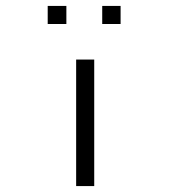

<svg xmlns="http://www.w3.org/2000/svg" viewBox="-20 -677 580 648"><path d="M237 -476H298V-49H237ZM325 -657H387V-596H325ZM141 -657H204V-596H141Z"/></svg>

Font: IBM 3270
Style: Regular
Weight: 400
Monospace: yes
Version: Version 2.3.1